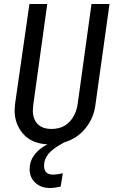

<svg xmlns="http://www.w3.org/2000/svg" viewBox="-20 -709 574 959"><path d="M527 -689 456 -181Q447 -117 406 -67Q365 -17 301 2Q243 33 221.5 60Q200 87 200 118Q200 163 244 163Q267 163 294 156L283 223Q253 230 230 230Q184 230 156 203.5Q128 177 128 136Q128 97 151 65.5Q174 34 217 12Q138 8 95.5 -40.5Q53 -89 53 -158Q53 -168 55 -188L127 -689H216L146 -184Q144 -166 144 -158Q144 -115 167.5 -90Q191 -65 237 -65Q293 -65 326.5 -100Q360 -135 368 -190L437 -689Z"/></svg>

Font: Fira Sans Extra Condensed
Style: Italic
Weight: 400
Width: 3
Italic angle: -8°
Designer: Carrois Corporate & Edenspiekermann AG
Foundry: Carrois Corporate GbR & Edenspiekermann AG
Version: Version 4.203